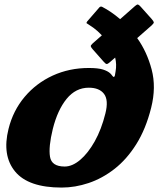

<svg xmlns="http://www.w3.org/2000/svg" viewBox="-20 -837 715 867"><path d="M18.5 -255Q39 -337.5 91.2 -399.5Q143.5 -461.5 218.2 -495.8Q293 -530 381 -530Q423 -530 445 -523Q467 -516 478 -505.5Q484 -499.5 487.8 -494Q491.5 -488.5 495 -490Q498 -491.5 499 -497Q500 -502.5 502 -515Q507.5 -546 500 -577L477 -557Q467 -548 462 -548Q457 -548 448.5 -558L399 -614Q391 -623 390 -627.8Q389 -632.5 398 -640.5L440 -677.5Q419.5 -699 401.5 -711.8Q383.5 -724.5 379 -727Q374 -730 371.5 -731.8Q369 -733.5 373.5 -740L426 -800.5Q433 -810.5 441.5 -806Q461 -796 481.5 -782Q502 -768 522.5 -750.5L590 -810Q598.5 -817.5 603 -816.5Q607.5 -815.5 615.5 -806.5L665.5 -750.5Q674 -740.5 674.5 -736.2Q675 -732 665.5 -723L599.5 -665Q643.5 -603.5 664.8 -523.2Q686 -443 662.5 -350Q638.5 -254.5 595.5 -186Q552.5 -117.5 497 -74.2Q441.5 -31 380.2 -10.5Q319 10 258.5 10Q108 10 48.2 -62.5Q-11.5 -135 18.5 -255ZM218.5 -255Q198.5 -173.5 205.8 -129.2Q213 -85 272 -85Q306.5 -85 342 -115Q377.5 -145 407.8 -198.8Q438 -252.5 456 -325Q471 -385 449.8 -413Q428.5 -441 381 -441Q322 -441 281 -390.8Q240 -340.5 218.5 -255Z"/></svg>

Font: Besley* Condensed Fatface
Style: Italic
Weight: 900
Width: 3
Italic angle: -13°
Designer: Owen Earl
Foundry: indestructible type*
Version: Version 3.000; ttfautohint (v1.8.3)